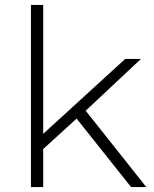

<svg xmlns="http://www.w3.org/2000/svg" viewBox="-20 -762 628 782"><path d="M576 0C576 0 514 0 514 0C514 0 292 -279 292 -279C292 -279 156 -155 156 -155C156 -155 156 0 156 0C156 0 106 0 106 0C106 0 106 -742 106 -742C106 -742 156 -742 156 -742C156 -742 156 -217 156 -217C156 -217 490 -522 490 -522C490 -522 554 -522 554 -522C554 -522 329 -311 329 -311C329 -311 576 0 576 0Z"/></svg>

Font: TamingNoise
Style: Regular
Weight: 500
Designer: Julieta Ulanovsky
Foundry: Julieta Ulanovsky
Version: ""